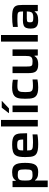

<svg xmlns="http://www.w3.org/2000/svg" viewBox="1426 -2209 983 3875"><g transform="rotate(-90 1917.5 -271.5)"><path d="M78 200V-510H203L206 -444H214Q231 -475 257.5 -491Q284 -507 316 -512.5Q348 -518 380 -518Q431 -518 467 -505.5Q503 -493 525.5 -463.5Q548 -434 558 -383Q568 -332 568 -256Q568 -180 558 -128.5Q548 -77 526 -47.5Q504 -18 469 -5Q434 8 383 8Q347 8 316.5 3Q286 -2 261 -16.5Q236 -31 218 -57H211V200ZM323 -106Q361 -106 383.5 -110.5Q406 -115 417 -130Q428 -145 432 -174.5Q436 -204 436 -255Q436 -306 432 -336Q428 -366 417 -381Q406 -396 383.5 -400.5Q361 -405 323 -405Q283 -405 260 -395.5Q237 -386 226 -366Q216 -348 213.5 -319.5Q211 -291 211 -255Q211 -217 213.5 -189Q216 -161 226 -143Q237 -123 260.5 -114.5Q284 -106 323 -106Z M945 8Q873 8 825.5 -1Q778 -10 749.5 -29Q721 -48 707.5 -79Q694 -110 689.5 -153.5Q685 -197 685 -254Q685 -323 693 -373Q701 -423 725 -455Q749 -487 799.5 -502.5Q850 -518 934 -518Q1001 -518 1044 -508Q1087 -498 1111.5 -478Q1136 -458 1147.5 -426.5Q1159 -395 1162 -351.5Q1165 -308 1165 -254V-216H818Q818 -178 822 -154.5Q826 -131 841 -118.5Q856 -106 888 -101.5Q920 -97 977 -97Q1000 -97 1029.5 -98Q1059 -99 1089 -101.5Q1119 -104 1143 -106V-8Q1120 -3 1086.5 0.5Q1053 4 1016 6Q979 8 945 8ZM1039 -278V-299Q1039 -338 1034 -361.5Q1029 -385 1017 -396.5Q1005 -408 984 -412Q963 -416 932 -416Q894 -416 871.5 -411Q849 -406 837.5 -393Q826 -380 822 -356.5Q818 -333 818 -295H1058Z M1302 0V-743H1435V0Z M1592 0V-510H1725V0ZM1573 -582V-587L1682 -728H1816V-723L1667 -582Z M2092 8Q2027 8 1984.5 -3Q1942 -14 1917.5 -35Q1893 -56 1881 -87.5Q1869 -119 1865.5 -161.5Q1862 -204 1862 -256Q1862 -306 1866 -347Q1870 -388 1882.5 -420Q1895 -452 1920 -473.5Q1945 -495 1986 -506.5Q2027 -518 2089 -518Q2130 -518 2173 -514Q2216 -510 2246 -503V-404Q2223 -407 2188.5 -409.5Q2154 -412 2124 -412Q2081 -412 2055.5 -405.5Q2030 -399 2017.5 -382Q2005 -365 2000.5 -334.5Q1996 -304 1996 -255Q1996 -205 2000 -174Q2004 -143 2017.5 -126.5Q2031 -110 2057 -104Q2083 -98 2126 -98Q2153 -98 2186 -100Q2219 -102 2251 -106V-7Q2221 0 2177 4Q2133 8 2092 8Z M2554 8Q2498 8 2463 -5.5Q2428 -19 2410 -44Q2392 -69 2385.5 -107Q2379 -145 2379 -194V-510H2512V-240Q2512 -194 2515 -166.5Q2518 -139 2528.5 -126Q2539 -113 2559.5 -109.5Q2580 -106 2615 -106Q2652 -106 2674 -114Q2696 -122 2707.5 -139.5Q2719 -157 2722.5 -183.5Q2726 -210 2726 -247V-510H2858V0H2735L2731 -66H2722Q2708 -41 2685.5 -24.5Q2663 -8 2630.5 0Q2598 8 2554 8Z M3015 0V-743H3148V0Z M3442 8Q3389 8 3352 -6Q3315 -20 3296.5 -53Q3278 -86 3278 -142Q3278 -201 3292.5 -235.5Q3307 -270 3343.5 -285.5Q3380 -301 3446 -301Q3456 -301 3476 -300.5Q3496 -300 3522 -299.5Q3548 -299 3574.5 -298.5Q3601 -298 3623 -297V-317Q3623 -352 3617.5 -371Q3612 -390 3596.5 -399Q3581 -408 3551 -410Q3521 -412 3473 -412Q3449 -412 3417.5 -411Q3386 -410 3357 -408Q3328 -406 3312 -404V-502Q3357 -510 3410.5 -514Q3464 -518 3519 -518Q3583 -518 3626 -510.5Q3669 -503 3695 -486.5Q3721 -470 3734 -445.5Q3747 -421 3751 -388Q3755 -355 3755 -312V0H3631L3627 -63H3620Q3601 -32 3571 -16.5Q3541 -1 3507 3.5Q3473 8 3442 8ZM3505 -91Q3530 -91 3549.5 -94.5Q3569 -98 3583.5 -106Q3598 -114 3606 -128Q3614 -143 3618.5 -162.5Q3623 -182 3623 -208V-222H3482Q3450 -222 3433 -217.5Q3416 -213 3410.5 -198.5Q3405 -184 3405 -155Q3405 -128 3412 -114.5Q3419 -101 3440.5 -96Q3462 -91 3505 -91Z"/></g></svg>

Font: Saira SemiExpanded SemiBold
Style: Regular
Weight: 600
Width: 6
Designer: Hector Gatti with collaboration of the Omnibus-Type team
Foundry: Omnibus-Type
Version: Version 1.101